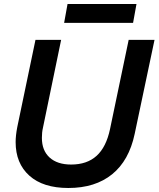

<svg xmlns="http://www.w3.org/2000/svg" viewBox="-20 -928 791 958"><path d="M58 -219Q58 -251 66 -293L157 -729H285L194 -289Q189 -268 189 -240Q189 -177 227.5 -142Q266 -107 335 -107Q414 -107 462 -150.5Q510 -194 529 -284L622 -729H751L652 -260Q624 -127 539.5 -58.5Q455 10 321 10Q195 10 126.5 -51.5Q58 -113 58 -219ZM317 -908H661L644 -814H300Z"/></svg>

Font: Mona Sans SemiBold
Style: Italic
Weight: 600
Italic angle: -11.7°
Designer: Deni Anggara
Foundry: GitHub
Version: Version 2.000